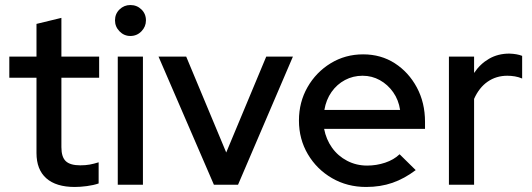

<svg xmlns="http://www.w3.org/2000/svg" viewBox="-20 -734 2116 763"><path d="M277 9Q203 9 164 -25.5Q125 -60 125 -126V-425H17V-509H125V-639L224 -663V-509H374V-425H224V-149Q224 -110 241.5 -93.5Q259 -77 299 -77Q320 -77 336.5 -80Q353 -83 372 -89V-5Q352 2 325.5 5.5Q299 9 277 9Z M448 0V-509H548V0ZM498 -591Q473 -591 455 -609.5Q437 -628 437 -653Q437 -679 455 -696.5Q473 -714 498 -714Q524 -714 542 -696.5Q560 -679 560 -653Q560 -628 542 -609.5Q524 -591 498 -591Z M830 0 610 -509H720L879 -128L1038 -509H1144L926 0Z M1435 9Q1360 9 1299.5 -26Q1239 -61 1203.5 -121Q1168 -181 1168 -255Q1168 -328 1202 -387.5Q1236 -447 1294 -482.5Q1352 -518 1423 -518Q1494 -518 1549 -482.5Q1604 -447 1636.5 -386.5Q1669 -326 1669 -250V-222H1268Q1276 -180 1299.5 -147Q1323 -114 1359.5 -95Q1396 -76 1439 -76Q1476 -76 1510.5 -87.5Q1545 -99 1568 -121L1632 -58Q1587 -24 1539.5 -7.5Q1492 9 1435 9ZM1269 -297H1570Q1564 -337 1542.5 -367.5Q1521 -398 1489.5 -415.5Q1458 -433 1421 -433Q1383 -433 1351 -416Q1319 -399 1297.5 -368.5Q1276 -338 1269 -297Z M1764 0V-509H1864V-444Q1888 -480 1923.5 -500.5Q1959 -521 2004 -521Q2035 -520 2055 -512V-422Q2041 -428 2026 -430.5Q2011 -433 1996 -433Q1952 -433 1918 -409.5Q1884 -386 1864 -341V0Z"/></svg>

Font: Red Hat Display SemiBold
Style: Regular
Weight: 600
Designer: Pentagram, MCKL
Foundry: Pentagram, MCKL
Version: Version 1.023